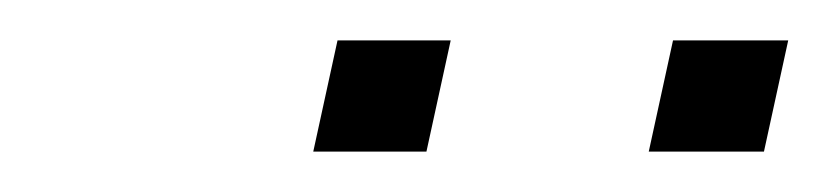

<svg xmlns="http://www.w3.org/2000/svg" viewBox="-20 -642 410 95"><path d="M301 -567 313 -622H370L358 -567ZM135 -567 147 -622H203L191 -567Z"/></svg>

Font: Kanit ExtraLight
Style: Italic
Weight: 275
Italic angle: -12°
Designer: Katatrad Team
Foundry: CadsonDemak
Version: Version 2.000; ttfautohint (v1.8.3)